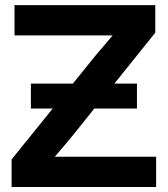

<svg xmlns="http://www.w3.org/2000/svg" viewBox="-20 -748 671 768"><path d="M26.4 0H604.5V-121.1H320.3H199.2C225.6 -151.9 252 -182.6 276.9 -213.4L357.4 -314H527.8V-413.6H437.5L601.1 -617.2V-727.5H38.1V-606.4H308.6H430.7C405.8 -577.6 380.9 -548.3 356.9 -519.5L271.5 -413.6H103.5V-314H190.9L26.4 -110.4Z"/></svg>

Font: Raveo Display Display SemiBold
Style: Regular
Weight: 600
Designer: Jakub Foglar, Rasmus Andersson (Inter)
Foundry: Jakubfoglar.com
Version: Version 1.100;Glyphs 3.2.3 (3260)